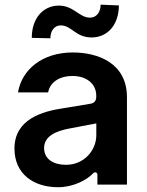

<svg xmlns="http://www.w3.org/2000/svg" viewBox="-20 -772 615 803"><path d="M190.7 -611.9C190.7 -644.2 208.5 -665.8 233.7 -665.8C280.5 -665.8 295.1 -615.1 364 -615.4C427.2 -615.8 476.6 -664.8 477.3 -749.3L400.9 -752.5C400.6 -720.9 383.5 -698.2 356.5 -698.2C312.1 -697.8 288 -748.6 226.2 -748.6C162.6 -748.6 112.9 -698.2 112.9 -613.6ZM223 11C286.2 11 343 -18.8 370 -47.6C376.4 -54.3 387.4 -51.8 387.4 -41.2V0H511V-365.1C511 -509.2 388.5 -552.6 284.4 -552.6C156.2 -552.6 71 -480.5 55.4 -385.7H181.1C188.2 -422.2 220.9 -454.2 283.7 -454.2C342 -454.2 382.1 -421.5 382.5 -372.9V-366.5C382.5 -351.6 375 -340.9 358.3 -338.1L246.4 -319.6C155.9 -306.5 40.5 -273.1 40.5 -150.6C40.5 -44.4 120.4 11 223 11ZM255.7 -82.7C204.2 -82.7 164.4 -106.2 164.4 -152.7C164.4 -204.5 218 -224.4 267.8 -234L382.8 -256V-206.7C382.8 -144.5 333.1 -82.7 255.7 -82.7Z"/></svg>

Font: RA Gorm Semi Bold
Style: Regular
Weight: 600
Designer: Rasmus Andersson
Foundry: rsms
Version: Version 3.000;hotconv 1.0.109;makeotfexe 2.5.65596